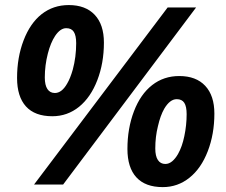

<svg xmlns="http://www.w3.org/2000/svg" viewBox="-20 -744 910 774"><path d="M655.8 -713.9H770.5L234.4 0H117.2ZM48.8 -429.7Q48.8 -512.7 75.2 -581.5Q101.6 -650.4 147.9 -687Q194.8 -723.6 257.3 -723.6Q324.7 -723.6 361.8 -684.3Q398.9 -645 398.9 -572.3Q398.9 -489.7 372.3 -420.7Q345.7 -351.6 298.8 -313.5Q251.5 -275.4 190.9 -275.4Q120.6 -275.4 84.7 -314.9Q48.8 -354.5 48.8 -429.7ZM250.5 -406.7Q263.2 -427.7 273.4 -463.4Q287.1 -514.2 287.1 -569.8Q287.1 -600.6 277.6 -615.5Q268.1 -630.4 247.1 -630.4Q223.1 -630.4 202.1 -599.1Q184.1 -571.8 172.9 -528.3Q160.6 -480.5 160.6 -431.6Q160.6 -400.9 171.1 -385Q181.6 -369.1 201.2 -369.1Q229 -369.1 250.5 -406.7ZM493.7 -143.6Q493.7 -226.6 520 -295.4Q546.4 -364.3 593.3 -400.9Q640.1 -437.5 702.6 -437.5Q770.5 -437.5 807.4 -397.9Q844.2 -358.4 844.2 -286.1Q844.2 -203.6 817.6 -134.5Q791 -65.4 744.1 -27.8Q696.8 10.3 636.2 10.3Q565.9 10.3 529.8 -29.1Q493.7 -68.4 493.7 -143.6ZM697.8 -123.5Q714.4 -152.8 723.1 -195.3Q732.4 -239.3 732.4 -283.7Q732.4 -314.9 722.9 -329.6Q713.4 -344.2 692.4 -344.2Q665 -344.2 642.1 -305.7Q626.5 -278.3 616.7 -235.4Q606 -192.9 606 -145.5Q606 -114.7 616.5 -98.9Q627 -83 646.5 -83Q661.1 -83 674.1 -93.8Q687 -104.5 697.8 -123.5Z"/></svg>

Font: Viking Open Sans
Style: Bold Italic
Weight: 700
Italic angle: -12°
Foundry: Ascender Corporation
Version: Version 2.000